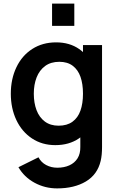

<svg xmlns="http://www.w3.org/2000/svg" viewBox="-20 -790 656 1065"><path d="M268.8 -646.7V-770H392.2V-646.7ZM296.8 255Q229.2 255 171.5 223.6Q113.8 192.2 82.3 137.5L193.5 82.5Q208.2 110.8 236.2 125.5Q264.3 140.3 297.7 140.3Q335.8 140.3 364.9 127.1Q394 113.9 410.2 88.1Q426.3 62.2 425.5 24.2V-129.7H440.3V-540H546V25.8Q546 70.5 538.5 102.2Q520.7 178.2 456.4 216.6Q392.1 255 296.8 255ZM286.7 15Q213.4 15 157.3 -22.2Q101.2 -59.4 70.6 -124.4Q40 -189.4 40 -270.2Q40 -351.9 71 -416.8Q101.9 -481.8 159 -518.4Q216.1 -555 291.2 -555Q365.9 -555 419 -518.1Q472.2 -481.2 499.3 -416.8Q526.5 -352.3 526.5 -270.2Q526.5 -187.8 499 -123.3Q471.4 -58.8 417.3 -21.9Q363.2 15 286.7 15ZM305 -92.8Q351.9 -92.8 382 -114.8Q412.2 -136.7 426.2 -176.3Q440.3 -215.9 440.3 -270.2Q440.3 -324.2 426.5 -363.7Q412.6 -403.2 383.3 -425.2Q354 -447.2 309.2 -447.2Q262.1 -447.2 230.4 -423.9Q198.7 -400.6 183.1 -360.6Q167.5 -320.7 167.5 -270.2Q167.5 -219.2 182.6 -179.2Q197.7 -139.2 228.5 -116Q259.4 -92.8 305 -92.8Z"/></svg>

Font: Manrope
Style: Regular
Weight: 400
Designer: Mikhail Sharanda
Foundry: Mikhail Sharanda
Version: Version 4.503